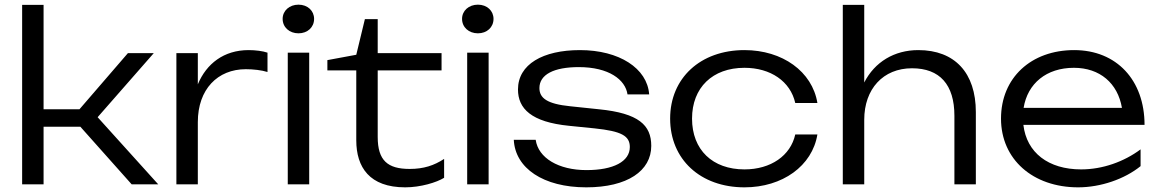

<svg xmlns="http://www.w3.org/2000/svg" viewBox="-20 -791 4971 824"><path d="M167 0V-247H325L545 0H659L399 -288L640 -563H529L321 -322H167V-770H75V0Z M1128 -565C1108 -572 1076 -576 1047 -576C941 -576 866 -518 829 -429V-563H737V0H829V-267C829 -408 914 -494 1035 -494C1066 -494 1103 -490 1128 -482Z M1215 0H1307V-565H1215ZM1261 -648C1300 -648 1328 -674 1328 -710C1328 -745 1300 -771 1261 -771C1222 -771 1193 -745 1193 -710C1193 -674 1222 -648 1261 -648Z M1509 -489V-189C1509 -73 1566 13 1719 13C1785 13 1854 -8 1886 -28V-109C1843 -81 1799 -66 1738 -66C1644 -66 1601 -102 1601 -203V-489H1875V-563H1601V-709H1546L1509 -556L1385 -533V-489Z M1985 0H2077V-565H1985ZM2031 -648C2070 -648 2098 -674 2098 -710C2098 -745 2070 -771 2031 -771C1992 -771 1963 -745 1963 -710C1963 -674 1992 -648 2031 -648Z M2775 -165C2775 -254 2721 -305 2551 -322L2427 -335C2328 -345 2295 -370 2295 -413C2295 -471 2357 -503 2464 -503C2593 -503 2664 -449 2673 -386H2766C2758 -498 2637 -576 2469 -576C2310 -576 2203 -515 2203 -407C2203 -325 2260 -267 2423 -251L2532 -240C2647 -228 2683 -208 2683 -160C2683 -98 2613 -61 2497 -61C2377 -61 2290 -113 2279 -191H2185C2191 -69 2312 13 2496 13C2673 13 2775 -58 2775 -165Z M3393 -214C3373 -123 3288 -64 3175 -64C3038 -64 2950 -148 2950 -282C2950 -415 3038 -500 3175 -500C3287 -500 3372 -442 3393 -349H3488C3466 -484 3338 -576 3175 -576C2986 -576 2856 -456 2856 -282C2856 -107 2986 13 3175 13C3338 13 3466 -79 3488 -214Z M3597 0H3689V-277C3689 -409 3770 -498 3894 -498C4013 -498 4076 -428 4076 -294V0H4168V-310C4168 -478 4078 -576 3921 -576C3818 -576 3734 -525 3689 -437V-770H3597Z M4607 13C4703 13 4806 -22 4875 -78V-150C4804 -97 4712 -64 4620 -64C4479 -64 4386 -136 4372 -255H4892C4892 -447 4772 -576 4590 -576C4405 -576 4276 -457 4276 -282C4276 -107 4413 13 4607 13ZM4589 -500C4700 -500 4777 -434 4795 -328H4373C4390 -433 4471 -500 4589 -500Z"/></svg>

Font: Bounded Light
Style: Regular
Weight: 300
Designer: Vlad Churkin
Version: Version 3.0